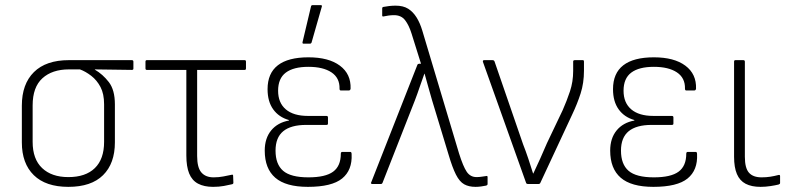

<svg xmlns="http://www.w3.org/2000/svg" viewBox="-20 -716 3079 747"><path d="M246 11Q158 11 111.5 -34.5Q65 -80 65 -162V-305Q65 -389 112 -435.5Q159 -482 248 -482H493Q499 -482 499 -476V-449Q499 -444 493 -444L349 -446V-445Q380 -427 403.5 -396.5Q427 -366 427 -310V-162Q427 -80 381 -34.5Q335 11 246 11ZM246 -27Q313 -27 349 -62Q385 -97 385 -164V-310Q385 -351 371 -377.5Q357 -404 335 -421Q313 -438 291 -446H248Q183 -446 145 -411.5Q107 -377 107 -306V-164Q107 -97 144 -62Q181 -27 246 -27Z M809 11Q774 11 750.5 -1.5Q727 -14 716 -41Q705 -68 705 -111V-444H551Q546 -444 546 -450V-476Q546 -482 551 -482H932Q937 -482 937 -476V-450Q937 -444 932 -444H747V-109Q747 -64 763.5 -45Q780 -26 811 -26Q831 -26 849 -29.5Q867 -33 881 -36Q887 -38 887 -32L888 -5Q888 0 882 1Q870 4 851 7.5Q832 11 809 11Z M1178 11Q1092 11 1051 -24.5Q1010 -60 1010 -130Q1010 -178 1035 -208.5Q1060 -239 1104 -247V-249Q1065 -260 1043 -290.5Q1021 -321 1021 -369Q1021 -431 1061 -462Q1101 -493 1180 -493Q1259 -493 1302.5 -460.5Q1346 -428 1344 -371Q1343 -364 1337 -364H1306Q1301 -364 1301 -371Q1302 -413 1269.5 -434.5Q1237 -456 1180 -456Q1122 -456 1092 -433.5Q1062 -411 1062 -363Q1062 -316 1092 -290.5Q1122 -265 1178 -265H1250Q1256 -265 1256 -259V-235Q1256 -230 1250 -230H1171Q1112 -230 1082 -205.5Q1052 -181 1052 -130Q1052 -77 1081.5 -51.5Q1111 -26 1180 -26Q1246 -26 1276 -48Q1306 -70 1306 -118Q1306 -125 1312 -125H1343Q1348 -125 1348 -116Q1351 -54 1311 -21.5Q1271 11 1178 11ZM1161 -546Q1156 -546 1157 -552L1190 -691Q1191 -696 1196 -696H1228Q1234 -696 1232 -690L1192 -550Q1190 -546 1186 -546Z M1830 11Q1804 11 1786 1Q1768 -9 1754 -36.5Q1740 -64 1725 -115L1661 -326Q1654 -352 1646.5 -377Q1639 -402 1632 -429H1631Q1621 -402 1612.5 -376.5Q1604 -351 1594 -325L1468 -4Q1466 0 1462 0H1428Q1426 0 1424 -2Q1422 -4 1424 -6L1604 -464Q1606 -468 1611 -468H1618L1581 -586Q1571 -618 1556 -637.5Q1541 -657 1513 -657Q1502 -657 1491.5 -655.5Q1481 -654 1472 -652Q1467 -651 1467 -656V-683Q1467 -688 1471 -689Q1481 -691 1494 -692.5Q1507 -694 1519 -694Q1549 -694 1568 -682Q1587 -670 1600.5 -648.5Q1614 -627 1623 -597L1766 -119Q1782 -68 1796 -47.5Q1810 -27 1834 -27Q1844 -27 1853.5 -28.5Q1863 -30 1871 -31Q1877 -33 1877 -27V0Q1877 4 1872 6Q1862 8 1851.5 9.5Q1841 11 1830 11Z M2034 0Q2029 0 2027 -4L1859 -475Q1857 -482 1864 -482H1896Q1902 -482 1904 -477L2015 -155Q2026 -127 2035.5 -98.5Q2045 -70 2054 -41H2055Q2069 -70 2082 -99.5Q2095 -129 2108 -159L2169 -287Q2185 -323 2197.5 -360.5Q2210 -398 2210 -440V-477Q2210 -482 2217 -482H2248Q2252 -482 2252 -476V-441Q2252 -393 2239 -352.5Q2226 -312 2206 -270L2082 -4Q2080 0 2075 0Z M2522 11Q2436 11 2395 -24.5Q2354 -60 2354 -130Q2354 -178 2379 -208.5Q2404 -239 2448 -247V-249Q2409 -260 2387 -290.5Q2365 -321 2365 -369Q2365 -431 2405 -462Q2445 -493 2524 -493Q2603 -493 2646.5 -460.5Q2690 -428 2688 -371Q2687 -364 2681 -364H2650Q2645 -364 2645 -371Q2646 -413 2613.5 -434.5Q2581 -456 2524 -456Q2466 -456 2436 -433.5Q2406 -411 2406 -363Q2406 -316 2436 -290.5Q2466 -265 2522 -265H2594Q2600 -265 2600 -259V-235Q2600 -230 2594 -230H2515Q2456 -230 2426 -205.5Q2396 -181 2396 -130Q2396 -77 2425.5 -51.5Q2455 -26 2524 -26Q2590 -26 2620 -48Q2650 -70 2650 -118Q2650 -125 2656 -125H2687Q2692 -125 2692 -116Q2695 -54 2655 -21.5Q2615 11 2522 11Z M2939 11Q2904 11 2881 -1Q2858 -13 2847 -39Q2836 -65 2836 -106V-476Q2836 -482 2841 -482H2872Q2878 -482 2878 -476V-106Q2878 -62 2894 -44Q2910 -26 2943 -26Q2961 -26 2977 -28.5Q2993 -31 3008 -35Q3015 -37 3015 -31V-4Q3015 0 3009 2Q2997 5 2977.5 8Q2958 11 2939 11Z"/></svg>

Font: Sofia Sans Semi Condensed ExtraLight
Style: Regular
Weight: 250
Version: Version 4.100